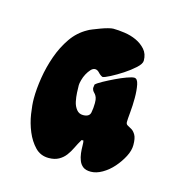

<svg xmlns="http://www.w3.org/2000/svg" viewBox="-60 -753 367 408"><g transform="rotate(15 123.5 -549.0)"><path d="M142 -702Q153 -702 167 -700Q181 -698 193 -692.5Q205 -687 213.5 -677.5Q222 -668 222 -653Q222 -646 211.5 -636.5Q201 -627 188 -618.5Q175 -610 162.5 -603.5Q150 -597 146 -597Q141 -599 136.5 -604Q132 -609 127 -609Q122 -609 117.5 -604Q113 -599 109.5 -592.5Q106 -586 104 -578.5Q102 -571 102 -567Q102 -561 102.5 -551Q103 -541 105 -531.5Q107 -522 112.5 -515Q118 -508 127 -508Q141 -508 143 -518Q145 -528 145 -539Q145 -547 143.5 -551Q142 -555 140 -557.5Q138 -560 136 -562Q134 -564 133 -569L134 -577Q138 -581 149 -587Q160 -593 172.5 -599Q185 -605 196 -609Q207 -613 212 -613Q219 -613 221.5 -600.5Q224 -588 224 -571.5Q224 -555 222.5 -539.5Q221 -524 221 -518Q221 -513 225 -511Q229 -509 234 -506Q239 -503 243 -496Q247 -489 247 -474Q247 -462 240 -448.5Q233 -435 222.5 -423Q212 -411 199 -403.5Q186 -396 174 -396Q163 -396 157 -400.5Q151 -405 148 -412.5Q145 -420 144 -428.5Q143 -437 143 -445Q143 -452 142 -456H138Q132 -446 127.5 -436.5Q123 -427 117 -419Q111 -411 102 -406Q93 -401 80 -401Q62 -401 50 -413.5Q38 -426 30.5 -444Q23 -462 20 -481.5Q17 -501 17 -515Q17 -536 21 -561Q25 -586 33.5 -610Q42 -634 55.5 -653.5Q69 -673 89 -684Q92 -686 99.5 -689Q107 -692 115 -695Q123 -698 130.5 -700Q138 -702 142 -702Z"/></g></svg>

Font: r_Neptun CAT
Style: Regular
Weight: 400
Foundry: Peter Wiegel, CAT-Fonts
Version: Version 1.000;June 8, 2024;FontCreator 14.0.0.2814 32-bit